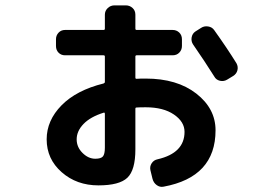

<svg xmlns="http://www.w3.org/2000/svg" viewBox="-20 -658 1040 725"><path d="M371.1 -232.4Q321.3 -216.8 295.4 -189.9Q269.5 -163.1 269.5 -131.8Q269.5 -102.5 291.5 -80.6Q313.5 -58.6 339.8 -58.6Q361.3 -58.6 368.7 -67.4Q376 -76.2 376 -100.6V-227.5Q376 -234.4 371.1 -232.4ZM351.6 42Q269.5 42 212.9 -7.8Q156.2 -57.6 156.2 -131.8Q156.2 -203.1 212.4 -260.3Q268.6 -317.4 371.1 -342.8Q376 -344.7 376 -348.6V-444.3Q376 -449.2 371.1 -449.2H225.6Q210.9 -449.2 201.2 -459Q191.4 -468.8 191.4 -484.4V-509.8Q191.4 -524.4 201.2 -534.7Q210.9 -544.9 225.6 -544.9H371.1Q376 -544.9 376 -549.8V-602.5Q376 -617.2 386.7 -627.4Q397.5 -637.7 412.1 -637.7H455.1Q469.7 -637.7 480.5 -627.9Q491.2 -618.2 491.2 -602.5V-549.8Q491.2 -544.9 496.1 -544.9H631.8Q646.5 -544.9 656.7 -535.2Q667 -525.4 667 -509.8V-484.4Q667 -469.7 657.2 -459.5Q647.5 -449.2 631.8 -449.2H496.1Q491.2 -449.2 491.2 -444.3V-365.2Q491.2 -360.4 495.1 -360.4Q505.9 -361.3 530.3 -361.3Q648.4 -361.3 721.2 -304.7Q793.9 -248 793.9 -166Q793.9 10.7 597.7 46.9Q584 49.8 571.8 41Q559.6 32.2 555.7 16.6L547.9 -15.6Q544.9 -29.3 552.7 -41.5Q560.5 -53.7 575.2 -56.6Q676.8 -80.1 676.8 -160.2Q676.8 -198.2 636.7 -225.6Q596.7 -252.9 530.3 -252.9Q505.9 -252.9 495.1 -252Q491.2 -252 491.2 -247.1V-93.8Q491.2 -15.6 460.9 13.2Q430.7 42 351.6 42ZM739.3 -552.7Q751 -560.5 766.1 -558.1Q781.2 -555.7 789.1 -543.9Q837.9 -475.6 873 -418.9Q879.9 -406.2 876.5 -392.6Q873 -378.9 860.4 -371.1L837.9 -357.4Q825.2 -349.6 810.5 -353Q795.9 -356.4 789.1 -369.1Q752.9 -426.8 709 -490.2Q701.2 -502 703.6 -516.6Q706.1 -531.2 717.8 -539.1Z"/></svg>

Font: Rounded-L Mgen+ 1mn bold
Style: Bold
Weight: 700
Designer: [Source Han Sans]
Ryoko NISHIZUKA  (kana & ideographs); Paul D. Hunt (Latin, Greek & Cyrillic); Wenlong ZHANG  (bopomofo
Version: Version 1.059.20150602